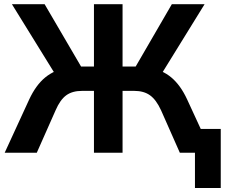

<svg xmlns="http://www.w3.org/2000/svg" viewBox="-20 -739 1090 929"><path d="M307.1 -412.1 251.5 -372.8 37.6 -718.8H195.8L382.6 -399.4L358.6 -417H434.6V-718.8H573V-417H649.9L626.2 -399.4L811.5 -718.8H970L756.3 -372.8L699.2 -412.1Q764.6 -401.6 809.2 -364Q853.8 -326.4 885.5 -257.8L1004.4 0H850.1L759.3 -205.3Q736.1 -255.9 706.2 -277.6Q676.3 -299.3 629.4 -299.3H573V0H434.6V-299.3H377.2Q329.8 -299.3 300.4 -277.8Q271 -256.3 249 -205.3L158 0H2.7L121.3 -257.8Q153.6 -327.1 198.4 -364Q243.2 -400.9 307.1 -412.1ZM923.3 0H868.4V-115H1048.1V170.7H923.3Z"/></svg>

Font: Min Sans VF VF
Style: Regular
Weight: 400
Designer: Jinseong-Kim, NotoSansCJK, Nunito
Foundry: Jinseong-Kim
Version: Version 1.420;Glyphs 3.1.2 (3151)